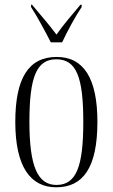

<svg xmlns="http://www.w3.org/2000/svg" viewBox="-20 -786 479 816"><path d="M196 -606H244C265 -651 301 -718 327 -756V-766H322C285 -722 251 -683 220 -639C188 -682 152 -723 116 -766H112V-756C137 -718 173 -651 196 -606ZM219 10C334 10 394 -75 394 -268C394 -451 337 -544 221 -544C101 -544 45 -453 45 -268C45 -78 109 10 219 10ZM220 0C140 0 105 -79 105 -268C105 -458 135 -534 219 -534C305 -534 334 -458 334 -268C334 -80 305 0 220 0Z"/></svg>

Font: Noto Serif Display ExtraCondensed Light
Style: Regular
Weight: 300
Width: 2
Designer: Monotype Design Team
Foundry: Monotype Imaging Inc.
Version: Version 2.009